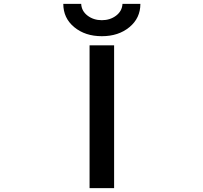

<svg xmlns="http://www.w3.org/2000/svg" viewBox="-20 -964 1040 985"><path d="M439.5 1V-731.4H565.4V1ZM304.7 -944.3H396.5Q398.4 -907.2 429.2 -883.8Q460 -860.4 502.4 -860.4Q544.9 -860.4 575.7 -883.8Q606.4 -907.2 608.4 -944.3H700.2Q700.2 -871.1 644 -824.7Q587.9 -778.3 502.4 -778.3Q417 -778.3 360.8 -824.7Q304.7 -871.1 304.7 -944.3Z"/></svg>

Font: GenEi Gothic M SemiBold
Style: Regular
Weight: 500
Designer: o_tamon (Modified); [Source Han Sans]
Ryoko NISHIZUKA  (kana & ideographs); Paul D. Hunt (Latin, Greek & Cyrillic); Wenl
Version: Version 1.1a;Original Version 1.004